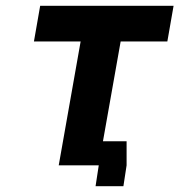

<svg xmlns="http://www.w3.org/2000/svg" viewBox="-20 -570 640 662"><path d="M258 -427H97L118.5 -550H578.5L557 -427H396L335 -83H416.5V0L405.5 72H309.5L320.5 0H182.5Z"/></svg>

Font: JuliaMono Black
Style: Italic
Weight: 900
Italic angle: -9°
Monospace: yes
Designer: cormullion
Foundry: corm
Version: Version 0.057; ttfautohint (v1.8.4)